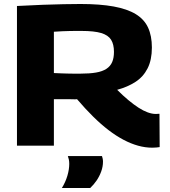

<svg xmlns="http://www.w3.org/2000/svg" viewBox="-20 -730 851 962"><path d="M743 10Q708 10 672 0Q636 -10 599 -29.5Q562 -49 524 -78Q486 -107 446.5 -146Q407 -185 366 -233Q359 -232 346.5 -232.5Q334 -233 326 -233Q309 -233 289 -233Q269 -233 250 -233V0H65V-700Q136 -704 194 -706Q252 -708 299 -709Q346 -710 383 -710Q481 -710 549.5 -697.5Q618 -685 660.5 -659Q703 -633 722 -591.5Q741 -550 741 -492Q741 -430 719.5 -387.5Q698 -345 658.5 -319.5Q619 -294 567 -280Q596 -251 623 -228.5Q650 -206 674 -190.5Q698 -175 720 -167Q742 -159 761 -159Q765 -159 770 -159.5Q775 -160 779 -160L780 7Q773 8 764 9Q755 10 743 10ZM383 -361Q429 -361 461 -366.5Q493 -372 513 -385Q533 -398 542 -419Q551 -440 551 -470Q551 -508 536.5 -531Q522 -554 487 -564.5Q452 -575 389 -575Q369 -575 354 -575Q339 -575 325 -574.5Q311 -574 293.5 -573.5Q276 -573 250 -571V-364Q269 -363 284.5 -362.5Q300 -362 315.5 -361.5Q331 -361 347 -361Q363 -361 383 -361ZM290 212Q308 183 317.5 151Q327 119 327 91Q327 79 325 69.5Q323 60 320 52H491Q493 58 494.5 65Q496 72 496 80Q496 105 487 129.5Q478 154 464 174.5Q450 195 432 212Z"/></svg>

Font: Georama SemiExpanded
Style: Bold
Weight: 700
Width: 6
Designer: Jean-Baptiste Levee
Foundry: Production Type
Version: Version 1.001